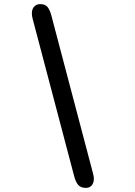

<svg xmlns="http://www.w3.org/2000/svg" viewBox="-20 -782 659 937"><path d="M176 -762Q200 -762 211.8 -748Q223.5 -734 231 -705L434 64.5Q438 78.5 438 90.5Q438 111 427.5 123Q417 135 399 135Q375 135 362.2 121Q349.5 107 342 78L139 -691.5Q135.5 -705.5 135.5 -716Q135.5 -738 147 -750Q158.5 -762 176 -762Z"/></svg>

Font: Sono Monospace Medium
Style: Regular
Weight: 500
Designer: Tyler Finck
Foundry: Tyler Finck
Version: Version 2.112